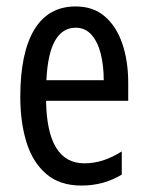

<svg xmlns="http://www.w3.org/2000/svg" viewBox="-20 -566 458 596"><path d="M215 -546Q270 -546 306 -514.5Q342 -483 360 -429.5Q378 -376 378 -309V-253H123Q126 -59 242 -59Q271 -59 299.5 -68Q328 -77 358 -96V-24Q302 10 233 10Q165 10 123 -26.5Q81 -63 62 -125Q43 -187 43 -265Q43 -402 86.5 -474Q130 -546 215 -546ZM215 -480Q174 -480 151 -440Q128 -400 124 -317H302Q302 -361 293 -398Q284 -435 264.5 -457.5Q245 -480 215 -480Z"/></svg>

Font: Noto Sans Sinhala UI ExtraCondensed
Style: Regular
Weight: 400
Width: 2
Designer: Jelle Bosma - Monotype Design Team
Foundry: Monotype Imaging Inc.
Version: Version 2.006; ttfautohint (v1.8.4.7-5d5b)